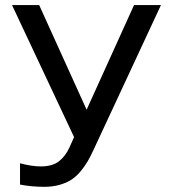

<svg xmlns="http://www.w3.org/2000/svg" viewBox="-20 -720 674 749"><path d="M251 -145 269 -185.1 26.9 -700.2H132.8L317.9 -292L502.9 -700.2H607.9L346.2 -138.2Q333.5 -110.4 322 -90.6Q310.5 -70.8 293.7 -50.8Q276.9 -30.8 257.8 -18.6Q238.8 -6.3 211.9 1.2Q185.1 8.8 152.8 8.8Q102.5 8.8 58.1 0V-83Q104 -70.8 139.2 -70.8Q184.1 -70.8 209.7 -90.6Q235.4 -110.4 251 -145Z"/></svg>

Font: LT Superior Med
Style: Regular
Weight: 500
Designer: Daniel Lyons
Foundry: LyonsType
Version: Version 1.000